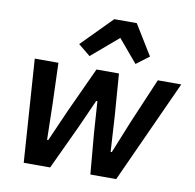

<svg xmlns="http://www.w3.org/2000/svg" viewBox="-85 -872 974 959"><g transform="rotate(10 402.0 -392.5)"><path d="M97 0 61 -522H181L188 -314L192 -133H198L267 -290L374 -522H488L504 -312L515 -129H521L587 -292L685 -522H804L566 0H435L417 -206L406 -367H400L335 -222L231 0ZM418 -785H532L626 -632L561 -583L464 -698L328 -582L267 -632Z"/></g></svg>

Font: IBM Plex Sans SemiBold
Style: Italic
Weight: 600
Italic angle: -11.31°
Designer: Mike Abbink, Paul van der Laan, Pieter van Rosmalen
Foundry: Bold Monday
Version: Version 3.201